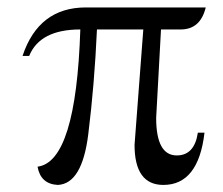

<svg xmlns="http://www.w3.org/2000/svg" viewBox="-20 -493 609 524"><path d="M425.8 11.7Q347.2 11.7 347.2 -97.7L371.1 -412.6H244.6Q237.8 -262.2 220.9 -126.7Q204.1 8.8 137.7 11.7Q90.8 9.3 82.5 -38.1Q187.5 -51.3 199.2 -412.6Q88.9 -412.6 59.6 -340.3H41.5Q85.4 -472.7 214.4 -472.7H541.5Q526.9 -412.6 473.1 -412.6H419.4L406.2 -171.4Q406.2 -68.8 462.4 -68.8Q510.7 -68.8 520 -130.9H538.1Q521.5 11.7 425.8 11.7Z"/></svg>

Font: Almanac
Style: Regular
Weight: 400
Designer: Eden's Almanac
Version: Version 3.501;March 28, 2021;FontCreator 13.0.0.2683 64-bit